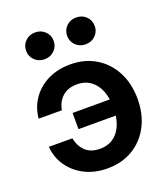

<svg xmlns="http://www.w3.org/2000/svg" viewBox="-136 -828 817 936"><g transform="rotate(-20 272.0 -360.0)"><path d="M261.7 11.7Q196.8 11.7 145.5 -13.9Q94.2 -39.6 63.2 -84Q32.2 -128.4 27.8 -185.1H149.4Q158.2 -142.1 185.1 -116.5Q211.9 -90.8 260.3 -90.8Q312.5 -90.8 345.2 -124.5Q377.9 -158.2 386.2 -216.8H192.9V-300.8H385.7Q377 -358.4 344.2 -391.6Q311.5 -424.8 260.3 -424.8Q212.4 -424.8 183.8 -398.7Q155.3 -372.6 148.4 -331.1H27.8Q33.2 -388.7 64.2 -432.9Q95.2 -477.1 146 -502.2Q196.8 -527.3 261.7 -527.3Q337.4 -527.3 394 -492.9Q450.7 -458.5 482.4 -397.7Q514.2 -336.9 514.2 -257.3Q514.2 -177.7 482.4 -117.2Q450.7 -56.6 394 -22.5Q337.4 11.7 261.7 11.7ZM367.7 -593.3Q337.4 -593.3 316.9 -613.3Q296.4 -633.3 296.4 -662.6Q296.4 -692.4 316.9 -712.4Q337.4 -732.4 367.7 -732.4Q398.4 -732.4 418.9 -712.4Q439.5 -692.4 439.5 -662.6Q439.5 -633.3 418.9 -613.3Q398.4 -593.3 367.7 -593.3ZM154.8 -593.3Q124.5 -593.3 104 -613.3Q83.5 -633.3 83.5 -662.6Q83.5 -692.4 104 -712.4Q124.5 -732.4 154.8 -732.4Q185.1 -732.4 205.8 -712.4Q226.6 -692.4 226.6 -662.6Q226.6 -633.3 205.8 -613.3Q185.1 -593.3 154.8 -593.3Z"/></g></svg>

Font: Inter Display SemiBold
Style: Regular
Weight: 600
Designer: Rasmus Andersson
Foundry: rsms
Version: Version 4.001;git-9221beed3